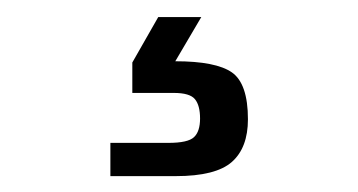

<svg xmlns="http://www.w3.org/2000/svg" viewBox="-20 -20 431 231"><path d="M278.3 123.5Q278.3 157.7 259 174.8Q239.7 191.9 191.4 191.9H112.8V151.9H182.6Q206.1 151.9 213.4 145Q220.7 138.2 220.7 122.6Q220.7 106.9 214.6 99.4Q208.5 91.8 189 91.8H139.2V55.2L170.4 0.5H222.2L190.9 53.7Q239.7 53.7 259 67.1Q278.3 80.6 278.3 123.5Z"/></svg>

Font: Metrophobic
Style: Regular
Weight: 400
Designer: Vernon Adams
Foundry: Vernon Adams
Version: Version 3.200; ttfautohint (v1.8.4.7-5d5b);gftools[0.9.23]